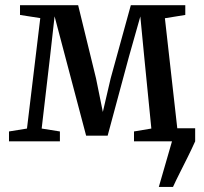

<svg xmlns="http://www.w3.org/2000/svg" viewBox="-20 -558 804 758"><path d="M607 180 659 0 640.5 -51.5H750.5V0Q737 30 721.5 61.2Q706 92.5 690.8 122.5Q675.5 152.5 663 180ZM15.5 0V-39L86.5 -50.5L139 -486.5L59 -499V-537.5H288.5L359 -249L386 -116L417 -249L496.5 -537.5H711.5V-499L631 -486L680 -50.5L749 -39V0H509V-39L577.5 -50.5L549.5 -332.5L534 -493L489 -334L405 -22.5H320L237.5 -334.5L195.5 -493.5L177.5 -333.5L144.5 -50.5L216.5 -39V0Z"/></svg>

Font: Merriweather 60pt
Style: Regular
Weight: 400
Version: Version 2.100